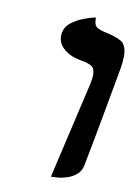

<svg xmlns="http://www.w3.org/2000/svg" viewBox="-70 -613 473 666"><g transform="rotate(10 166.5 -279.5)"><path d="M156 6 235 -336Q239 -353 239 -367Q239 -390 226.5 -397.5Q214 -405 191 -409Q152 -415 129 -434.5Q106 -454 106 -480Q106 -483 106 -486.5Q106 -490 107 -493Q111 -514 128 -527.5Q145 -541 165 -549.5Q185 -558 199.5 -561.5Q214 -565 214 -565V-561Q214 -536 227 -529.5Q240 -523 250 -521Q287 -514 310 -502Q333 -490 333 -449Q333 -440 332 -429.5Q331 -419 329 -406Q313 -318 297 -230Q281 -142 264 -55Q260 -33 245.5 -20.5Q231 -8 212.5 -2Q194 4 178.5 5Q163 6 156 6Z"/></g></svg>

Font: Libertinus Serif SemiBold
Style: Italic
Weight: 600
Italic angle: -11.5°
Designer: Philipp H. Poll, Khaled Hosny
Foundry: Caleb Maclennan
Version: Version 7.051;RELEASE